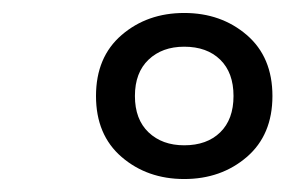

<svg xmlns="http://www.w3.org/2000/svg" viewBox="-20 -756 440 296"><path d="M264 -480Q207 -480 167.5 -514Q128 -548 128 -608Q128 -668 167.5 -702Q207 -736 264 -736Q321 -736 360.5 -702Q400 -668 400 -608Q400 -548 360.5 -514Q321 -480 264 -480ZM264 -532Q299 -532 319.5 -552Q340 -572 340 -608Q340 -644 319.5 -664Q299 -684 264 -684Q230 -684 209 -664Q188 -644 188 -608Q188 -572 209 -552Q230 -532 264 -532Z"/></svg>

Font: Kufam
Style: Italic
Weight: 400
Italic angle: -11°
Designer: Artur Schmal
Foundry: Original Type
Version: Version 1.301; ttfautohint (v1.8.3)